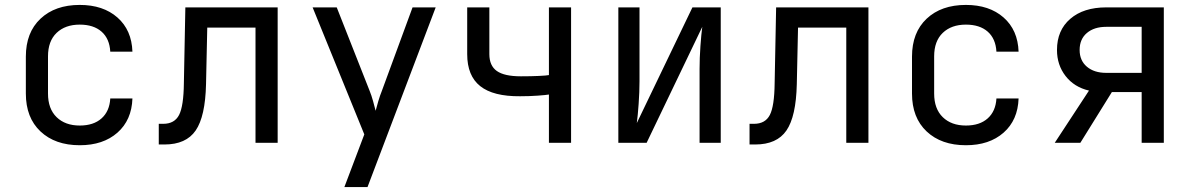

<svg xmlns="http://www.w3.org/2000/svg" viewBox="-20 -580 4840 780"><path d="M304 10Q204 10 144.5 -46Q85 -102 85 -200V-350Q85 -448 144.5 -504Q204 -560 304 -560Q399 -560 457 -509Q515 -458 518 -370H428Q425 -423 392.5 -451.5Q360 -480 304 -480Q245 -480 210 -446.5Q175 -413 175 -351V-200Q175 -138 210 -104Q245 -70 304 -70Q360 -70 392.5 -99Q425 -128 428 -180H518Q515 -92 457 -41Q399 10 304 10Z M625 7V-77H643Q689 -77 707.5 -113Q726 -149 727 -242L733 -550H1108V0H1018V-468H822L817 -238Q814 -107 775 -50Q736 7 648 7Z M1379 180 1460 -34 1250 -550H1348L1482 -210Q1489 -193 1495.5 -169.5Q1502 -146 1506 -130Q1510 -146 1517 -169.5Q1524 -193 1531 -210L1656 -550H1750L1473 180Z M2210 0V-196Q2199 -194 2165.5 -191.5Q2132 -189 2093 -189Q1984 -188 1931 -230Q1878 -272 1878 -360V-550H1968V-360Q1968 -313 1998.5 -291.5Q2029 -270 2096 -270Q2137 -270 2169 -271.5Q2201 -273 2210 -275V-550H2300V0Z M2492 0V-550H2578V-250Q2578 -207 2574.5 -158Q2571 -109 2567 -80L2793 -550H2908V0H2822V-300Q2822 -344 2825.5 -393Q2829 -442 2833 -471L2607 0Z M3025 7V-77H3043Q3089 -77 3107.5 -113Q3126 -149 3127 -242L3133 -550H3508V0H3418V-468H3222L3217 -238Q3214 -107 3175 -50Q3136 7 3048 7Z M3904 10Q3804 10 3744.5 -46Q3685 -102 3685 -200V-350Q3685 -448 3744.5 -504Q3804 -560 3904 -560Q3999 -560 4057 -509Q4115 -458 4118 -370H4028Q4025 -423 3992.5 -451.5Q3960 -480 3904 -480Q3845 -480 3810 -446.5Q3775 -413 3775 -351V-200Q3775 -138 3810 -104Q3845 -70 3904 -70Q3960 -70 3992.5 -99Q4025 -128 4028 -180H4118Q4115 -92 4057 -41Q3999 10 3904 10Z M4265 0 4404 -212Q4344 -226 4309 -271Q4274 -316 4274 -377Q4274 -457 4328 -503.5Q4382 -550 4474 -550H4708V0H4618V-206H4497L4369 0ZM4474 -284H4618V-471H4474Q4425 -471 4395.5 -446Q4366 -421 4366 -377Q4366 -334 4395.5 -309Q4425 -284 4474 -284Z"/></svg>

Font: NKDuy Mono
Style: Regular
Weight: 400
Monospace: yes
Designer: NKDuy
Foundry: NKDuy
Version: Version 2.251; ttfautohint (v1.8.4.7-5d5b)